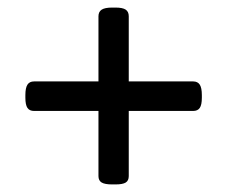

<svg xmlns="http://www.w3.org/2000/svg" viewBox="-20 -486 600 507"><path d="M240 -21V-193H70Q58 -193 52.5 -201Q47 -209 47 -228V-235Q47 -254 52.5 -262.5Q58 -271 70 -271H240V-443Q240 -455 248.5 -460.5Q257 -466 276 -466H285Q304 -466 312 -460.5Q320 -455 320 -443V-271H490Q502 -271 507.5 -262.5Q513 -254 513 -235V-228Q513 -209 507.5 -201Q502 -193 490 -193H320V-21Q320 -9 312 -4Q304 1 285 1H276Q257 1 248.5 -4Q240 -9 240 -21Z"/></svg>

Font: Asap-Medium
Style: Regular
Weight: 500
Designer: Pablo Cosgaya
Foundry: Omnibus-Type
Version: Version 2.000; ttfautohint (v1.8)